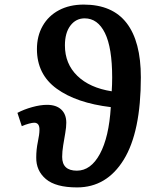

<svg xmlns="http://www.w3.org/2000/svg" viewBox="-20 -802 681 837"><path d="M316 15Q223 15 180 -21.5Q137 -58 138 -116Q138 -150 145 -183.5Q152 -217 152 -235Q153 -267 129 -267Q121 -267 106 -263Q91 -259 75 -252L56 -310Q84 -325 120 -335Q156 -345 185 -345Q225 -345 247 -324.5Q269 -304 269 -267Q269 -248 264.5 -222Q260 -196 255.5 -168.5Q251 -141 251 -118Q251 -58 315 -58Q376 -58 415.5 -131Q455 -204 463 -335Q313 -353 227 -415.5Q141 -478 141 -588Q141 -645 166 -689Q191 -733 237 -757.5Q283 -782 345 -782Q470 -782 532 -701.5Q594 -621 594 -465Q594 -227 519.5 -106Q445 15 316 15ZM467 -404Q469 -434 469 -464Q469 -594 437.5 -658Q406 -722 349 -722Q311 -722 287 -690.5Q263 -659 263 -604Q263 -524 317 -471.5Q371 -419 467 -404Z"/></svg>

Font: Literata 12pt SemiBold
Style: Italic
Weight: 600
Italic angle: -2°
Designer: Latin by Veronika Burian and Jose Scaglione. Greek by Irene Vlachou. Cyrillic by Vera Evstafieva
Foundry: TypeTogether
Version: Version 3.002